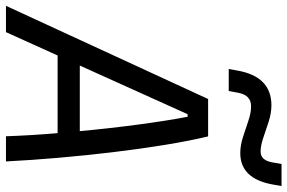

<svg xmlns="http://www.w3.org/2000/svg" viewBox="-204 -802 986 659"><g transform="rotate(90 289.5 -473.0)"><path d="M-19.5 0 300.3 -693.8H428.7Q444.3 -628.4 458 -544.2Q471.7 -460 482.9 -366.5Q494.1 -272.9 502.2 -179Q510.3 -85 514.6 0H428.2Q426.8 -41.5 424.1 -86.2Q421.4 -130.9 417.5 -177.2H150.9L70.8 0ZM185.5 -253.4H410.6Q400.9 -358.4 387.7 -456.5Q374.5 -554.7 361.3 -623.5H352.5ZM197.3 -764.6 202.6 -793.9Q223.1 -911.1 321.8 -911.1Q348.6 -911.1 377.2 -901.9Q405.8 -892.6 433.1 -883.3Q460 -874 481 -874Q510.3 -874 517.6 -913.1L523.4 -945.8H599.1L594.2 -918Q574.7 -804.2 485.8 -804.2Q459.5 -804.2 430.9 -813.5Q402.3 -822.8 375 -832Q347.7 -841.3 325.7 -841.3Q287.6 -841.3 279.3 -798.8L272.9 -764.6Z"/></g></svg>

Font: CaskaydiaCove NFP SemiLight
Style: Italic
Weight: 350
Italic angle: -10°
Designer: Aaron Bell
Foundry: Saja Typeworks
Version: Version 2111.001; VTT 6.35;Nerd Fonts 3.1.1